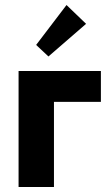

<svg xmlns="http://www.w3.org/2000/svg" viewBox="-20 -745 442 765"><path d="M54 -462H382V-339H195V0H54ZM323 -650 173 -520 124 -566 245 -725Z"/></svg>

Font: Tilda Sans Extra Bold
Style: Regular
Weight: 800
Designer: ParaType Ltd
Foundry: ParaType Ltd
Version: Version 1.009